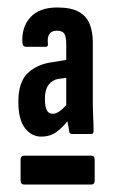

<svg xmlns="http://www.w3.org/2000/svg" viewBox="-20 -681 302 513"><path d="M90 -316Q64 -316 46.5 -339Q29 -362 29 -409Q29 -462 54.5 -486Q80 -510 121 -515L157 -521V-563Q157 -582 152 -590.5Q147 -599 132 -599Q104 -599 108 -564Q109 -556 102 -556H49Q41 -556 40 -566Q37 -608 61 -634.5Q85 -661 133 -661Q170 -661 190.5 -649.5Q211 -638 219.5 -617Q228 -596 228 -567V-410Q228 -387 229 -367Q230 -347 230 -331Q230 -323 224 -323H173Q166 -323 165 -329Q164 -335 163 -342Q162 -349 160 -357Q148 -341 131 -328.5Q114 -316 90 -316ZM44 -188Q35 -188 35 -199V-254Q35 -265 44 -265H224Q233 -265 233 -254V-199Q233 -188 224 -188ZM121 -377Q129 -377 138 -383Q147 -389 157 -400V-473L135 -470Q119 -467 109.5 -454Q100 -441 100 -418Q100 -396 105 -386.5Q110 -377 121 -377Z"/></svg>

Font: Sofia Sans Extra Condensed
Style: Bold
Weight: 700
Designer: Botio Nikoltchev, Ani Petrova
Foundry: lettersoup
Version: Version 4.101